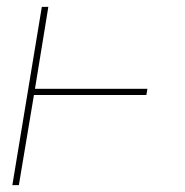

<svg xmlns="http://www.w3.org/2000/svg" viewBox="-20 -540 540 560"><path d="M16 0 102 -520H121L82 -281H410L407 -263H79L35 0Z"/></svg>

Font: Iosevka SS04 Thin Oblique
Style: Regular
Weight: 100
Italic angle: -9°
Monospace: yes
Designer: Belleve Invis
Foundry: Belleve Invis
Version: Version 19.0.0; ttfautohint (v1.8.4)